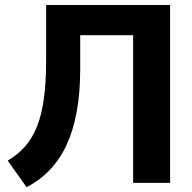

<svg xmlns="http://www.w3.org/2000/svg" viewBox="-20 -739 777 776"><path d="M87.4 17.6C226.6 -54.7 304.2 -200.2 304.2 -460.9V-596.7H518.1V0H667.5V-718.8H166.5V-498C166.5 -257.3 120.1 -154.8 11.2 -89.8Z"/></svg>

Font: Winston
Style: Bold
Weight: 700
Designer: Vernon Adams, Kim Jin-seong, David Berlow, Cristiano Sobral
Foundry: The Winston Project Authors
Version: Version 3.004